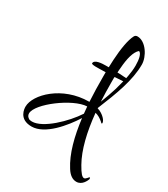

<svg xmlns="http://www.w3.org/2000/svg" viewBox="-202 -827 893 1018"><g transform="rotate(30 244.5 -318.0)"><path d="M435 97C470 97 485 61 489 51V47C489 43 488 41 486 41C481 41 472 60 461 60C450 60 437 47 414 6C375 -63 352 -159 341 -271C358 -267 374 -258 391 -243C393 -240 395 -238 397 -238C399 -238 400 -239 400 -242C400 -257 380 -279 353 -292L339 -297V-300C386 -415 426 -518 426 -615C426 -664 383 -733 332 -733C324 -733 318 -730 314 -723C297 -691 287 -631 283 -562C282 -547 282 -531 281 -515C275 -515 270 -515 265 -515C241 -515 194 -513 194 -489C194 -484 213 -483 216 -483C233 -483 253 -483 274 -484C276 -484 278 -484 280 -484C280 -475 280 -466 280 -457C280 -405 281 -354 284 -305H283C119 -305 3 -188 3 -114C3 -102 5 -38 83 -38C165 -38 248 -140 293 -211C306 -106 330 -13 373 54C391 83 412 97 435 97ZM335 -514C335 -523 336 -533 337 -542C341 -601 353 -650 377 -670C393 -665 400 -632 400 -593C400 -572 397 -547 393 -526C392 -521 391 -516 390 -511C386 -512 381 -512 376 -512C369 -513 358 -513 344 -514C341 -514 338 -514 335 -514ZM336 -336C334 -373 333 -412 333 -452C333 -463 333 -474 333 -485C334 -485 336 -485 337 -486C355 -487 371 -488 385 -489C380 -469 375 -450 370 -433C361 -404 350 -372 336 -336ZM72 -62C67 -62 61 -63 56 -64C43 -71 37 -80 37 -92C37 -152 201 -275 286 -278L290 -236C242 -162 139 -62 72 -62Z"/></g></svg>

Font: Comforter
Style: Regular
Weight: 400
Designer: Robert E. Leuschke
Foundry: Robert E. Leuschke
Version: Version 1.013; ttfautohint (v1.8.3)